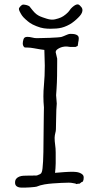

<svg xmlns="http://www.w3.org/2000/svg" viewBox="-20 -852 451 877"><path d="M114.3 -823.2 129.9 -803.7Q138.7 -793 146.5 -787.1Q154.3 -781.2 163.1 -777.3Q171.9 -773.4 193.4 -766.6Q214.8 -759.8 231.4 -763.7Q248 -767.6 258.8 -772.5Q269.5 -777.3 281.2 -787.1Q293 -796.9 297.9 -804.7Q302.7 -812.5 310.5 -819.3Q318.4 -826.2 324.2 -829.1Q330.1 -832 335 -832Q339.8 -832 344.7 -827.1Q349.6 -822.3 352.5 -818.4Q355.5 -814.5 356.4 -808.6Q357.4 -802.7 354.5 -794.9Q351.6 -787.1 344.7 -779.3Q337.9 -771.5 328.1 -762.7Q318.4 -753.9 308.6 -747.1Q298.8 -740.2 286.1 -734.4Q273.4 -728.5 261.7 -725.6Q250 -722.7 237.3 -721.7Q224.6 -720.7 210 -720.7Q195.3 -720.7 180.7 -722.7Q166 -724.6 146.5 -732.4Q127 -740.2 117.2 -747.1Q107.4 -753.9 96.7 -763.7Q85.9 -773.4 81.1 -780.3Q76.2 -787.1 70.3 -798.8Q64.5 -810.5 67.4 -815.4Q70.3 -820.3 75.2 -825.2Q81.1 -831.1 85.9 -831.1Q103.5 -830.1 114.3 -823.2ZM241.2 -584V-568.4Q241.2 -536.1 240.7 -505.4Q240.2 -474.6 238.3 -446.3Q237.3 -426.8 236.3 -417L239.3 -378.9Q238.3 -369.1 237.3 -349.6Q236.3 -329.1 236.3 -306.2Q236.3 -283.2 235.4 -261.7Q235.4 -253.9 232.4 -243.2Q231.4 -239.3 230.5 -233.9Q229.5 -228.5 229.5 -222.7Q229.5 -207 231.9 -190.4Q234.4 -173.8 234.4 -155.3V-106.4Q234.4 -93.8 233.4 -83.5Q232.4 -73.2 231.4 -62.5Q253.9 -64.5 273.9 -65.9Q293.9 -67.4 313.5 -67.4Q319.3 -67.4 328.1 -66.4Q336.9 -65.4 344.2 -62.5Q351.6 -59.6 356.9 -54.7Q362.3 -49.8 362.3 -41Q362.3 -19.5 350.6 -19.5L349.6 -17.6Q347.7 -16.6 346.7 -15.6Q343.8 -12.7 341.8 -12.7Q335.9 -13.7 332 -11.7Q330.1 -10.7 328.1 -11.7Q327.1 -12.7 324.2 -13.7Q321.3 -14.6 313.5 -15.6Q305.7 -17.6 293.9 -17.6Q279.3 -17.6 260.3 -16.6Q241.2 -15.6 221.2 -14.2Q201.2 -12.7 183.6 -9.8Q159.2 -4.9 154.3 -2Q148.4 1 138.2 2Q127.9 2.9 117.2 3.9Q106.4 4.9 95.7 4.9Q85 4.9 78.1 4.9Q65.4 4.9 57.1 -0.5Q48.8 -5.9 48.8 -17.6Q48.8 -29.3 54.2 -35.6Q59.6 -42 68.4 -45.4Q77.1 -48.8 87.4 -49.3Q97.7 -49.8 107.4 -49.8H127.9Q135.7 -50.8 140.1 -50.3Q144.5 -49.8 149.4 -50.8Q153.3 -51.8 163.1 -56.6Q168.9 -59.6 170.9 -66.4Q174.8 -76.2 176.8 -115.7Q178.7 -155.3 178.7 -204.1Q178.7 -227.5 179.2 -251Q179.7 -274.4 179.7 -295.9Q179.7 -317.4 180.2 -334.5Q180.7 -351.6 180.7 -361.3Q175.8 -412.1 180.7 -462.9Q184.6 -503.9 184.6 -551.8Q184.6 -571.3 183.6 -588.9Q182.6 -606.4 182.6 -624Q178.7 -624 164.1 -626.5Q149.4 -628.9 133.8 -631.8Q118.2 -634.8 105.5 -634.8Q92.8 -634.8 91.8 -635.7Q87.9 -638.7 85.9 -643.6Q84 -648.4 84 -653.3Q84 -662.1 87.4 -672.9Q90.8 -683.6 104.5 -683.6Q115.2 -683.6 126.5 -680.7Q137.7 -677.7 147.5 -677.7Q152.3 -677.7 169.9 -678.2Q187.5 -678.7 207.5 -679.2Q227.5 -679.7 243.7 -681.2Q259.8 -682.6 261.7 -683.6Q267.6 -685.5 272 -687.5Q276.4 -689.5 281.2 -691.4Q286.1 -693.4 291 -695.3Q295.9 -697.3 302.7 -697.3Q307.6 -697.3 314 -696.8Q320.3 -696.3 326.2 -694.3Q332 -692.4 335.9 -688.5Q339.8 -684.6 339.8 -677.7Q339.8 -668 336.9 -656.2V-654.3L335.9 -649.4V-647.5Q335 -646.5 335 -643.6V-640.6Q333 -643.6 328.1 -638.7Q327.1 -637.7 323.2 -637.7H299.8L285.2 -639.6H277.3Q273.4 -639.6 265.6 -637.7Q257.8 -635.7 251 -632.3Q244.1 -628.9 239.3 -624.5Q234.4 -620.1 234.4 -614.3V-613.3Z"/></svg>

Font: ToneOZ-YinPZ-Tsuipita-TC
Style: Regular
Weight: 400
Designer: ÂÆ£ÂøóÂáåJeffrey Xuan(jeffreyx@gmail.com, ToneOZ.com) ÈòøÂù§(cjkFonts)
Foundry: ToneOZ
Version: Version 0.24071